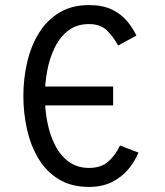

<svg xmlns="http://www.w3.org/2000/svg" viewBox="-20 -732 656 764"><path d="M96.5 -312.5V-387.8H430.2V-312.5ZM334.2 11.8Q263.5 11.8 213.7 -18.8Q163.9 -49.2 132.9 -101.1Q101.9 -153 87.4 -217.6Q73 -282.2 73 -350Q73 -419.4 88.1 -484.2Q103.1 -549.1 134.8 -600.4Q166.5 -651.8 216.1 -681.8Q265.6 -711.8 334.2 -711.8Q388.4 -711.8 424.9 -694.2Q461.4 -676.8 484.8 -648.9Q508.2 -621 522.8 -590.5L449.8 -550.8Q431.2 -586 405.2 -611.1Q379.2 -636.2 334.2 -636.2Q285.8 -636.2 252.1 -610.6Q218.5 -584.9 197.8 -542.6Q177.1 -500.4 167.8 -449.9Q158.5 -399.5 158.5 -350Q158.5 -295.8 168.7 -244.4Q178.9 -193.1 200.1 -152.4Q221.2 -111.8 254.6 -87.8Q288 -63.8 334.2 -63.8Q381.5 -63.8 410.2 -88.6Q439 -113.5 457.5 -153L531 -124.8Q516.1 -89.1 490.1 -58Q464.1 -26.9 425.4 -7.6Q386.6 11.8 334.2 11.8Z"/></svg>

Font: Overpass Mono Light
Style: Regular
Weight: 300
Monospace: yes
Designer: Delve Withrington, Dave Bailey
Foundry: Delve Fonts LLC
Version: Version 4.000